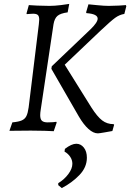

<svg xmlns="http://www.w3.org/2000/svg" viewBox="-20 -666 664 979"><path d="M180 -566Q180 -583 173 -589.5Q166 -596 149 -596Q139 -596 129.5 -595Q120 -594 117 -594L115 -597L127 -640Q138 -639 169 -637.5Q200 -636 232 -636Q258 -636 290.5 -640Q323 -644 333 -646L325 -603Q288 -598 273 -585Q258 -572 253 -543L188 -109Q185 -91 185 -79Q185 -58 194 -50Q203 -42 223 -42Q238 -42 250.5 -43Q263 -44 267 -45L269 -41L254 3Q242 2 207.5 1Q173 0 137 0L28 1L43 -42Q75 -45 91 -52Q107 -59 114.5 -74Q122 -89 126 -118L178 -542Q180 -560 180 -566ZM442 -517Q478 -552 478 -571Q478 -595 421 -599L419 -603L431 -644Q442 -643 477 -639.5Q512 -636 535 -636Q558 -636 586 -637.5Q614 -639 622 -640L624 -634L614 -595Q589 -591 567 -575Q545 -559 493 -510L310 -336L446 -118Q476 -71 501 -52Q526 -33 559 -33L562 -30L553 2Q543 4 514 9Q485 14 479 14Q456 14 431 -8.5Q406 -31 382 -72L242 -315L244 -328ZM369 67Q392 67 407.5 86.5Q423 106 423 138Q423 187 385 226.5Q347 266 295 293L277 278V268Q308 249 328.5 221.5Q349 194 349 169Q349 150 338 133.5Q327 117 309 107L311 93Q345 67 369 67Z"/></svg>

Font: Alegreya SC
Style: Italic
Weight: 400
Italic angle: -7°
Designer: Juan Pablo del Peral
Foundry: Huerta Tipografica
Version: Version 2.007; ttfautohint (v1.6)